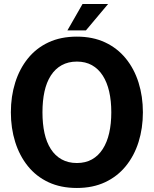

<svg xmlns="http://www.w3.org/2000/svg" viewBox="-20 -922 763 954"><path d="M362 12Q282 12 221 -16.5Q160 -45 118.5 -96.5Q77 -148 55.5 -216.5Q34 -285 34 -364Q34 -443 55.5 -511.5Q77 -580 118.5 -631.5Q160 -683 221 -711.5Q282 -740 362 -740Q441 -740 502 -711.5Q563 -683 605 -631.5Q647 -580 668.5 -511.5Q690 -443 690 -364Q690 -285 668.5 -216.5Q647 -148 605 -96.5Q563 -45 502 -16.5Q441 12 362 12ZM362 -112Q405 -112 437 -130Q469 -148 490.5 -181.5Q512 -215 522.5 -261Q533 -307 533 -364Q533 -421 522.5 -467Q512 -513 490.5 -546.5Q469 -580 437 -598Q405 -616 362 -616Q319 -616 286.5 -598Q254 -580 232.5 -546.5Q211 -513 201 -467Q191 -421 191 -364Q191 -307 201 -261Q211 -215 232.5 -181.5Q254 -148 286.5 -130Q319 -112 362 -112ZM315 -771 390 -902H517L407 -771Z"/></svg>

Font: Murecho Thin SemiBold
Style: Regular
Weight: 600
Version: Version 1.010